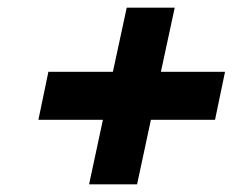

<svg xmlns="http://www.w3.org/2000/svg" viewBox="-20 -605 651 500"><path d="M212 -125 248 -293H80L106 -418H274L310 -585H435L399 -418H566L540 -293H373L337 -125Z"/></svg>

Font: Plus Jakarta Display
Style: Bold Italic
Weight: 700
Italic angle: -12°
Designer: Gumpita Rahayu
Foundry: Tokotype Studio
Version: Version 1.000;hotconv 1.0.109;makeotfexe 2.5.65596